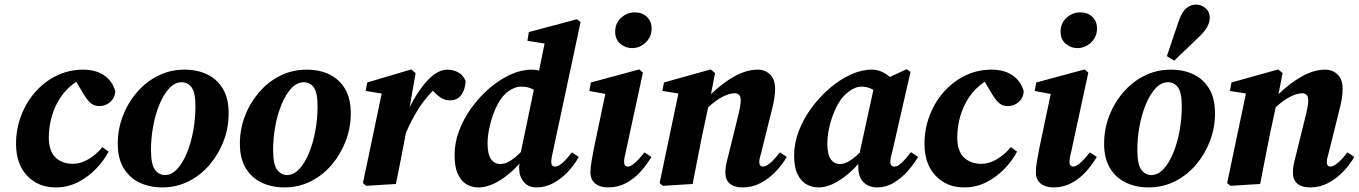

<svg xmlns="http://www.w3.org/2000/svg" viewBox="-20 -803 5931 838"><path d="M223 15Q147 15 98.5 -36Q50 -87 50 -175Q50 -239 72 -297.5Q94 -356 134 -401.5Q174 -447 227.5 -473Q281 -499 343 -499Q398 -499 434.5 -474Q471 -449 483 -405Q482 -377 462 -358.5Q442 -340 413 -340Q388 -340 372 -356.5Q356 -373 344 -394L313 -446Q273 -420 246 -380.5Q219 -341 206 -295Q193 -249 193 -204Q193 -144 222 -116Q251 -88 299 -88Q331 -88 365 -107.5Q399 -127 427 -161L454 -141Q433 -101 398.5 -65.5Q364 -30 319.5 -7.5Q275 15 223 15Z M688 15Q634 15 590 -5.5Q546 -26 520 -68.5Q494 -111 494 -176Q494 -239 516 -296.5Q538 -354 577.5 -400Q617 -446 670 -472.5Q723 -499 786 -499Q841 -499 884 -478.5Q927 -458 952.5 -416Q978 -374 978 -308Q978 -245 956 -187.5Q934 -130 895 -84Q856 -38 803 -11.5Q750 15 688 15ZM700 -39Q729 -39 753.5 -65.5Q778 -92 796 -136Q814 -180 823.5 -233Q833 -286 833 -338Q833 -399 816.5 -421.5Q800 -444 773 -444Q743 -444 718.5 -417.5Q694 -391 676 -347.5Q658 -304 648.5 -252Q639 -200 639 -149Q639 -85 656.5 -62Q674 -39 700 -39Z M1221 15Q1167 15 1123 -5.5Q1079 -26 1053 -68.5Q1027 -111 1027 -176Q1027 -239 1049 -296.5Q1071 -354 1110.5 -400Q1150 -446 1203 -472.5Q1256 -499 1319 -499Q1374 -499 1417 -478.5Q1460 -458 1485.5 -416Q1511 -374 1511 -308Q1511 -245 1489 -187.5Q1467 -130 1428 -84Q1389 -38 1336 -11.5Q1283 15 1221 15ZM1233 -39Q1262 -39 1286.5 -65.5Q1311 -92 1329 -136Q1347 -180 1356.5 -233Q1366 -286 1366 -338Q1366 -399 1349.5 -421.5Q1333 -444 1306 -444Q1276 -444 1251.5 -417.5Q1227 -391 1209 -347.5Q1191 -304 1181.5 -252Q1172 -200 1172 -149Q1172 -85 1189.5 -62Q1207 -39 1233 -39Z M1564 -4 1646 -395 1576 -406 1583 -443 1775 -500 1794 -484 1768 -335Q1803 -406 1846.5 -452.5Q1890 -499 1933 -499Q1959 -499 1981 -486.5Q2003 -474 2012 -449Q2011 -414 1994 -389.5Q1977 -365 1944 -365Q1922 -365 1905 -376Q1888 -387 1869 -407Q1828 -364 1800.5 -318.5Q1773 -273 1752 -224L1750 -214Q1740 -161 1729.5 -107.5Q1719 -54 1708 0L1578 8Z M2108 -177Q2108 -129 2123.5 -108Q2139 -87 2164 -87Q2185 -87 2207 -101Q2229 -115 2253 -139Q2254 -142 2254.5 -145.5Q2255 -149 2256 -152L2310 -411Q2298 -418 2285 -421.5Q2272 -425 2255 -425Q2236 -425 2217 -415.5Q2198 -406 2185 -393Q2162 -371 2144.5 -332.5Q2127 -294 2117.5 -252.5Q2108 -211 2108 -177ZM2393 -140Q2386 -111 2386 -96Q2386 -76 2403 -76Q2429 -76 2476 -138L2506 -118Q2487 -83 2458 -52.5Q2429 -22 2394.5 -3.5Q2360 15 2322 15Q2286 15 2266 -9Q2246 -33 2246 -68Q2246 -73 2246 -78.5Q2246 -84 2247 -89Q2207 -43 2159 -14Q2111 15 2068 15Q2040 15 2016.5 1.5Q1993 -12 1978.5 -43Q1964 -74 1964 -127Q1964 -180 1984 -233Q2004 -286 2039 -334Q2074 -382 2117.5 -419Q2161 -456 2208 -477.5Q2255 -499 2300 -499Q2318 -499 2333 -495L2357 -613L2282 -625L2288 -663L2498 -719L2514 -707Z M2557 -51Q2557 -71 2562 -99.5Q2567 -128 2571 -150L2622 -393L2552 -406L2559 -443L2770 -500L2786 -486L2711 -139Q2704 -114 2704 -96Q2704 -76 2721 -76Q2744 -76 2793 -138L2823 -118Q2803 -84 2775.5 -53.5Q2748 -23 2712.5 -4Q2677 15 2634 15Q2599 15 2578 -2Q2557 -19 2557 -51ZM2738 -593Q2710 -593 2687.5 -612Q2665 -631 2665 -664Q2665 -702 2691 -725.5Q2717 -749 2751 -749Q2783 -749 2803.5 -729.5Q2824 -710 2824 -679Q2824 -642 2798 -617.5Q2772 -593 2738 -593Z M3003 0 2873 8 2859 -4 2941 -395 2871 -406 2878 -443 3082 -500 3101 -484 3083 -392Q3135 -442 3187 -470.5Q3239 -499 3287 -499Q3319 -499 3341 -478Q3363 -457 3363 -415Q3363 -395 3359.5 -373Q3356 -351 3350 -328L3303 -139Q3299 -125 3296.5 -114.5Q3294 -104 3294 -96Q3294 -76 3310 -76Q3336 -76 3384 -138L3414 -118Q3395 -85 3366 -54.5Q3337 -24 3300.5 -4.5Q3264 15 3221 15Q3185 15 3165.5 -1.5Q3146 -18 3146 -48Q3146 -71 3151.5 -95Q3157 -119 3163 -141L3200 -291Q3206 -314 3209.5 -333.5Q3213 -353 3213 -365Q3213 -382 3205.5 -389Q3198 -396 3187 -396Q3165 -396 3135.5 -381.5Q3106 -367 3071 -335L3045 -214Q3034 -161 3024 -107.5Q3014 -54 3003 0Z M3591 -176Q3591 -129 3606 -108Q3621 -87 3646 -87Q3666 -87 3687.5 -100.5Q3709 -114 3733 -137Q3734 -142 3734.5 -146Q3735 -150 3736 -154L3792 -411Q3767 -425 3740 -425Q3707 -425 3670 -391Q3647 -370 3629 -332.5Q3611 -295 3601 -253.5Q3591 -212 3591 -176ZM3809 15Q3772 15 3749 -7.5Q3726 -30 3726 -76Q3726 -79 3726 -82Q3726 -85 3726 -87Q3686 -42 3640 -13.5Q3594 15 3552 15Q3524 15 3500 1.5Q3476 -12 3461 -42.5Q3446 -73 3446 -124Q3446 -178 3466.5 -231.5Q3487 -285 3522.5 -333Q3558 -381 3602 -418.5Q3646 -456 3693 -477.5Q3740 -499 3784 -499Q3807 -499 3827 -490.5Q3847 -482 3864 -467L3937 -501L3954 -489L3874 -139Q3870 -126 3868 -115Q3866 -104 3866 -96Q3866 -76 3884 -76Q3898 -76 3915.5 -92.5Q3933 -109 3956 -139L3987 -118Q3969 -87 3941.5 -56Q3914 -25 3880.5 -5Q3847 15 3809 15Z M4188 15Q4112 15 4063.5 -36Q4015 -87 4015 -175Q4015 -239 4037 -297.5Q4059 -356 4099 -401.5Q4139 -447 4192.5 -473Q4246 -499 4308 -499Q4363 -499 4399.5 -474Q4436 -449 4448 -405Q4447 -377 4427 -358.5Q4407 -340 4378 -340Q4353 -340 4337 -356.5Q4321 -373 4309 -394L4278 -446Q4238 -420 4211 -380.5Q4184 -341 4171 -295Q4158 -249 4158 -204Q4158 -144 4187 -116Q4216 -88 4264 -88Q4296 -88 4330 -107.5Q4364 -127 4392 -161L4419 -141Q4398 -101 4363.5 -65.5Q4329 -30 4284.5 -7.5Q4240 15 4188 15Z M4501 -51Q4501 -71 4506 -99.5Q4511 -128 4515 -150L4566 -393L4496 -406L4503 -443L4714 -500L4730 -486L4655 -139Q4648 -114 4648 -96Q4648 -76 4665 -76Q4688 -76 4737 -138L4767 -118Q4747 -84 4719.5 -53.5Q4692 -23 4656.5 -4Q4621 15 4578 15Q4543 15 4522 -2Q4501 -19 4501 -51ZM4682 -593Q4654 -593 4631.5 -612Q4609 -631 4609 -664Q4609 -702 4635 -725.5Q4661 -749 4695 -749Q4727 -749 4747.5 -729.5Q4768 -710 4768 -679Q4768 -642 4742 -617.5Q4716 -593 4682 -593Z M4993 15Q4939 15 4895 -5.5Q4851 -26 4825 -68.5Q4799 -111 4799 -176Q4799 -239 4821 -296.5Q4843 -354 4882.5 -400Q4922 -446 4975 -472.5Q5028 -499 5091 -499Q5146 -499 5189 -478.5Q5232 -458 5257.5 -416Q5283 -374 5283 -308Q5283 -245 5261 -187.5Q5239 -130 5200 -84Q5161 -38 5108 -11.5Q5055 15 4993 15ZM5005 -39Q5034 -39 5058.5 -65.5Q5083 -92 5101 -136Q5119 -180 5128.5 -233Q5138 -286 5138 -338Q5138 -399 5121.5 -421.5Q5105 -444 5078 -444Q5048 -444 5023.5 -417.5Q4999 -391 4981 -347.5Q4963 -304 4953.5 -252Q4944 -200 4944 -149Q4944 -85 4961.5 -62Q4979 -39 5005 -39ZM5073 -558Q5086 -596 5098.5 -634Q5111 -672 5124 -709Q5139 -753 5158.5 -768Q5178 -783 5200 -783Q5223 -783 5241.5 -767.5Q5260 -752 5260 -726Q5260 -704 5247.5 -683Q5235 -662 5211 -640Q5185 -614 5158 -589Q5131 -564 5105 -538Z M5480 0 5350 8 5336 -4 5418 -395 5348 -406 5355 -443 5559 -500 5578 -484 5560 -392Q5612 -442 5664 -470.5Q5716 -499 5764 -499Q5796 -499 5818 -478Q5840 -457 5840 -415Q5840 -395 5836.5 -373Q5833 -351 5827 -328L5780 -139Q5776 -125 5773.5 -114.5Q5771 -104 5771 -96Q5771 -76 5787 -76Q5813 -76 5861 -138L5891 -118Q5872 -85 5843 -54.5Q5814 -24 5777.5 -4.5Q5741 15 5698 15Q5662 15 5642.5 -1.5Q5623 -18 5623 -48Q5623 -71 5628.5 -95Q5634 -119 5640 -141L5677 -291Q5683 -314 5686.5 -333.5Q5690 -353 5690 -365Q5690 -382 5682.5 -389Q5675 -396 5664 -396Q5642 -396 5612.5 -381.5Q5583 -367 5548 -335L5522 -214Q5511 -161 5501 -107.5Q5491 -54 5480 0Z"/></svg>

Font: Source Serif Pro
Style: Bold Italic
Weight: 700
Italic angle: -12°
Designer: Frank Grießhammer
Foundry: Adobe Systems Incorporated
Version: Version 3.001;hotconv 1.0.111;makeotfexe 2.5.65597